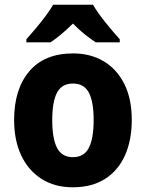

<svg xmlns="http://www.w3.org/2000/svg" viewBox="-20 -786 620 816"><path d="M540 -276Q540 -191 511.5 -126.5Q483 -62 427 -26Q371 10 289 10Q212 10 156 -26Q100 -62 70 -126Q40 -190 40 -276Q40 -407 104.5 -483Q169 -559 291 -559Q364 -559 420 -526Q476 -493 508 -430Q540 -367 540 -276ZM202 -275Q202 -197 222.5 -157.5Q243 -118 290 -118Q337 -118 357.5 -157.5Q378 -197 378 -276Q378 -354 357.5 -392.5Q337 -431 290 -431Q243 -431 222.5 -392.5Q202 -354 202 -275ZM375 -766Q395 -732 428 -691Q461 -650 489 -619V-606H387Q364 -621 339 -641Q314 -661 290 -686Q265 -661 241 -641Q217 -621 195 -606H92V-619Q109 -638 131 -664Q153 -690 173.5 -717.5Q194 -745 206 -766Z"/></svg>

Font: Noto Sans Malayalam SemiCondensed ExtraBold
Style: Regular
Weight: 800
Width: 4
Designer: Jelle Bosma - Monotype Design Team
Foundry: Monotype Imaging Inc.
Version: Version 2.104; ttfautohint (v1.8.4.7-5d5b)